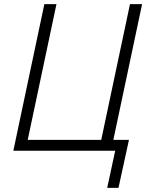

<svg xmlns="http://www.w3.org/2000/svg" viewBox="-20 -734 713 935"><path d="M502 181 541 0H45L196 -714H255L115 -53H473L613 -714H672L532 -53H608L557 181Z"/></svg>

Font: Noto Sans UI Light
Style: Italic
Weight: 300
Italic angle: -12°
Designer: Monotype Design Team
Foundry: Monotype Imaging Inc.
Version: Version 1.901